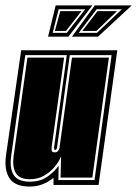

<svg xmlns="http://www.w3.org/2000/svg" viewBox="-30 -681 505 707"><path d="M80 6Q25 6 5 -24.5Q-15 -55 -8 -108L48 -496H402L333 0H167V-26Q150 -12 128 -3Q106 6 80 6ZM80 -12Q118 -12 144 -30Q170 -48 186 -71L185 -18H318L381 -478H227L180 -137L178 -132Q177 -129 172 -129Q169 -129 169 -138L216 -478H63L11 -105Q5 -61 20.5 -36.5Q36 -12 80 -12ZM80 -21Q42 -21 28.5 -43.5Q15 -66 20 -105L71 -469H206L160 -138Q159 -126 162 -123Q165 -120 172 -120Q180 -120 184 -125.5Q188 -131 189 -136L235 -469H371L310 -27H193L195 -106Q188 -87 171.5 -67Q155 -47 132 -34Q109 -21 80 -21ZM319 -661H455L331 -546H235ZM147 -546 175 -661H310L222 -546ZM260 -560H327L419 -647H326ZM164 -560H216L284 -647H186ZM273 -567 329 -640H401L325 -567ZM172 -567 192 -640H270L213 -567Z"/></svg>

Font: Alumni Sans Collegiate One
Style: Italic
Weight: 400
Italic angle: -8°
Designer: Robert E. Leuschke
Foundry: Robert E. Leuschke
Version: Version 1.100